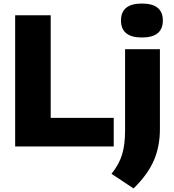

<svg xmlns="http://www.w3.org/2000/svg" viewBox="-20 -826 980 1083"><path d="M65.5 0V-740H266V-161H621.5V0ZM609 154.5Q651.5 101.5 668.5 46Q685.5 -9.5 685.5 -89V-548.5H882V-96.5Q882 0 847.8 79.2Q813.5 158.5 733.5 237ZM662.5 -710.5Q662.5 -806 780.5 -806Q898.5 -806 898.5 -710.5Q898.5 -614.5 780.5 -614.5Q662.5 -614.5 662.5 -710.5Z"/></svg>

Font: Encode Sans Semi Expanded ExBd
Style: Regular
Weight: 800
Width: 6
Designer: Multiple Designers
Foundry: Impallari Type
Version: Version 2.000